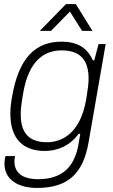

<svg xmlns="http://www.w3.org/2000/svg" viewBox="-20 -743 555 945"><path d="M176 -591H231L324 -686L384 -591H435L353 -723H305ZM162 182C311 182 389 115 416 -43L500 -526H465L444 -446H437C409 -509 359 -538 283 -538C157 -538 73 -461 40 -270C34 -238 31 -210 31 -184C31 -60 93 0 201 0C257 0 320 -21 367 -84H375C372 -66 369 -49 366 -31C345 86 279 139 167 139C103 139 51 116 51 51C51 43 52 34 54 25H7C3 40 2 54 2 62C2 144 73 182 162 182ZM211 -43C127 -43 82 -84 82 -180C82 -202 84 -226 94 -284C122 -448 200 -495 284 -495C375 -495 416 -447 416 -356C416 -333 413 -307 405 -258C375 -76 275 -43 211 -43Z"/></svg>

Font: Archivo Thin
Style: Italic
Weight: 100
Italic angle: -10°
Designer: Hector Gatti
Foundry: Omnibus-Type
Version: Version 2.001